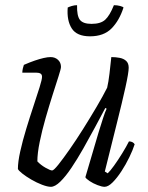

<svg xmlns="http://www.w3.org/2000/svg" viewBox="-20 -720 572 740"><path d="M176 0Q163 0 142 -8Q121 -16 100.5 -28Q80 -40 65.5 -51.5Q51 -63 49 -69Q49 -96 58 -136.5Q67 -177 81 -223Q95 -269 109 -311Q123 -353 132.5 -383.5Q142 -414 142 -424Q142 -433 136 -436.5Q130 -440 119 -440H66Q66 -447 68 -456Q70 -465 72 -470Q95 -480 114 -486.5Q133 -493 148.5 -496.5Q164 -500 175 -500Q192 -500 203.5 -489.5Q215 -479 215 -462Q215 -455 205.5 -425.5Q196 -396 182.5 -353.5Q169 -311 155.5 -264Q142 -217 133 -173Q124 -129 124 -98Q137 -84 155.5 -73.5Q174 -63 181 -63Q187 -63 205 -85.5Q223 -108 248.5 -144.5Q274 -181 301 -224Q328 -267 352.5 -308.5Q377 -350 393 -382Q398 -403 402 -436.5Q406 -470 409 -500Q426 -500 441.5 -497Q457 -494 466.5 -485Q476 -476 476 -459Q476 -440 463.5 -383.5Q451 -327 430 -243.5Q409 -160 384 -59L395 -52Q404 -60 419.5 -81.5Q435 -103 451 -129Q467 -155 477 -175Q485 -175 490.5 -172Q496 -169 499 -164Q492 -142 478.5 -114Q465 -86 448 -60Q431 -34 414 -17Q397 0 383 0Q373 0 356 -6.5Q339 -13 325.5 -22Q312 -31 309 -37L360 -210Q370 -242 377.5 -265.5Q385 -289 391 -301L386 -304Q368 -270 346 -229Q324 -188 301 -147.5Q278 -107 255.5 -73.5Q233 -40 212.5 -20Q192 0 176 0ZM327 -580Q276 -580 256.5 -610.5Q237 -641 241 -691Q247 -694 257 -697Q267 -700 277 -700Q276 -659 288 -643.5Q300 -628 333 -628Q368 -628 385.5 -644Q403 -660 419 -700Q432 -700 443 -697Q454 -694 456 -691Q440 -641 410 -610.5Q380 -580 327 -580Z"/></svg>

Font: Texturina 12pt Thin
Style: Italic
Weight: 250
Italic angle: -11°
Designer: Guillermo Torres Carreño
Foundry: Omnibus-Type
Version: Version 1.002